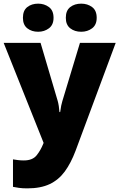

<svg xmlns="http://www.w3.org/2000/svg" viewBox="-21 -787 651 1047"><path d="M-1 -553.2H200.2L293.9 -235.8Q296.9 -225.6 299.6 -208.5Q302.2 -191.4 303.2 -175.8H307.1Q309.6 -195.8 312.7 -210.7Q315.9 -225.6 318.8 -234.9L415 -553.2H609.9L391.1 35.2Q365.7 102.5 332.3 148.2Q298.8 193.8 249.8 217Q200.7 240.2 127.9 240.2Q101.6 240.2 82.8 237.5Q64 234.9 49.8 231.9V82Q60.5 84 76.2 85.9Q91.8 87.9 108.9 87.9Q156.2 87.9 178.5 60.3Q200.7 32.7 214.8 -2.9L216.8 -7.8ZM104 -689.9Q104 -730 127.9 -748.5Q151.9 -767.1 187 -767.1Q220.7 -767.1 245.8 -748.5Q271 -730 271 -689.9Q271 -651.4 245.8 -632.6Q220.7 -613.8 187 -613.8Q151.9 -613.8 127.9 -632.6Q104 -651.4 104 -689.9ZM337.9 -689.9Q337.9 -730 362.1 -748.5Q386.2 -767.1 421.9 -767.1Q456.1 -767.1 481.2 -748.5Q506.3 -730 506.3 -689.9Q506.3 -651.4 481.2 -632.6Q456.1 -613.8 421.9 -613.8Q386.2 -613.8 362.1 -632.6Q337.9 -651.4 337.9 -689.9Z"/></svg>

Font: Open Sans ExtraBold
Style: Regular
Weight: 800
Designer: Monotype Design Team
Foundry: Monotype Imaging Inc.
Version: Version 3.003; ttfautohint (v1.8.4)